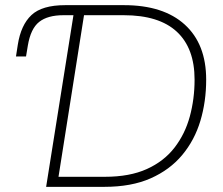

<svg xmlns="http://www.w3.org/2000/svg" viewBox="-20 -725 866 745"><path d="M159 0 265 -666H226Q165 -666 132 -640Q99 -614 88 -548L81 -506H42L49 -551Q61 -628 102 -666.5Q143 -705 233 -705H461Q614 -705 697 -629.5Q780 -554 780 -416Q780 -331 757.5 -256Q735 -181 687 -123.5Q639 -66 564.5 -33Q490 0 385 0ZM207 -39H387Q483 -39 549.5 -69Q616 -99 657 -152Q698 -205 716.5 -273Q735 -341 735 -416Q735 -538 666 -602Q597 -666 460 -666H306Z"/></svg>

Font: Nunito Sans 12pt ExtraLight 12pt ExtraLight
Style: Italic
Weight: 250
Italic angle: -9°
Version: Version 3.101;gftools[0.9.27]